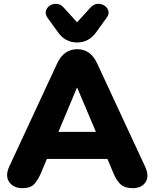

<svg xmlns="http://www.w3.org/2000/svg" viewBox="-20 -970 803 999"><path d="M381 -749Q319 -749 281 -803L227 -878Q214 -897 219 -914Q224 -931 239.5 -941Q255 -951 275 -950Q295 -949 311 -931L381 -854L451 -931Q468 -949 487.5 -950Q507 -951 523 -941Q539 -931 544 -914Q549 -897 535 -878L481 -803Q443 -749 381 -749ZM97 9Q50 9 28 -23Q6 -55 28 -103L277 -639Q295 -678 321.5 -696Q348 -714 382 -714Q416 -714 442 -696Q468 -678 486 -639L735 -103Q758 -54 737.5 -22.5Q717 9 671 9Q631 9 609.5 -9Q588 -27 571 -67L539 -143H224L192 -67Q174 -27 155 -9Q136 9 97 9ZM380 -513 284 -284H479L382 -513Z"/></svg>

Font: Chiron GoRound TC H
Style: Regular
Weight: 900
Designer: Ryoko NISHIZUKA 西塚涼子 (kana, bopomofo & ideographs); Paul D. Hunt (Latin, Greek & Cyrillic); Sandoll Communications 산돌커뮤니
Foundry: Adobe
Version: Version 1.000;hotconv 1.1.1;makeotfexe 2.6.0